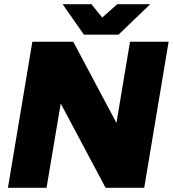

<svg xmlns="http://www.w3.org/2000/svg" viewBox="-20 -900 828 920"><path d="M18 0 135 -700H331L538 -311L603 -700H788L671 0H486L271 -404L203 0ZM383 -734V-739L542 -880H700L548 -734ZM382 -734 280 -880H418L532 -739V-734Z"/></svg>

Font: Figtree Black
Style: Italic
Weight: 900
Italic angle: -9.5°
Foundry: Erik Kennedy
Version: Version 2.001;gftools[0.9.30]